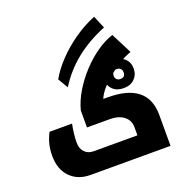

<svg xmlns="http://www.w3.org/2000/svg" viewBox="-173 -1184 1287 1340"><g transform="rotate(-20 470.0 -514.5)"><path d="M272 0Q178 0 121.5 -58Q65 -116 65 -216Q65 -264 75 -303Q85 -342 105 -381H272Q257 -303 257 -246Q257 -200 282 -174Q307 -148 347 -148H673V-209Q673 -260 634 -290Q595 -320 531 -320H361V-446Q378 -512 417.5 -578Q457 -644 511 -702.5Q565 -761 626.5 -804Q688 -847 748 -866L827 -711Q793 -701 748.5 -674.5Q704 -648 660 -613Q616 -578 582.5 -540Q549 -502 536 -468H569Q865 -468 865 -230V0ZM287 -704Q322 -766 380 -827.5Q438 -889 513 -942Q588 -995 672 -1029L711 -935Q585 -884 491 -809Q397 -734 331 -629ZM696 -490Q646 -490 616.5 -519Q587 -548 587 -595Q587 -642 616 -671Q645 -700 696 -700Q744 -700 776 -671.5Q808 -643 808 -596Q808 -550 778 -520Q748 -490 696 -490ZM696 -558Q733 -558 733 -595Q733 -611 723 -621.5Q713 -632 696 -632Q679 -632 669 -621.5Q659 -611 659 -595Q659 -579 668.5 -568.5Q678 -558 696 -558Z"/></g></svg>

Font: Noto Kufi Arabic Black
Style: Regular
Weight: 900
Designer: Monotype Design Team, David Williams, Khaled Hosny
Foundry: Google LLC
Version: Version 2.109; ttfautohint (v1.8.4.7-5d5b)